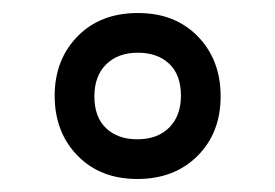

<svg xmlns="http://www.w3.org/2000/svg" viewBox="-20 -706 423 295"><path d="M64 -559Q64 -614 99 -650Q134 -686 192 -686Q249 -686 284 -650Q319 -614 319 -558Q319 -502 283.5 -466.5Q248 -431 191 -431Q134 -431 99 -467Q64 -503 64 -559ZM125 -558Q125 -526 143 -509Q161 -492 191 -492Q222 -492 240 -510Q258 -528 258 -559Q258 -591 240 -608Q222 -625 192 -625Q161 -625 143 -607Q125 -589 125 -558Z"/></svg>

Font: CMU Serif
Style: Bold
Weight: 700
Version: Version 0.7.0